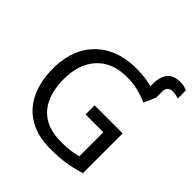

<svg xmlns="http://www.w3.org/2000/svg" viewBox="-226 -1022 1196 1196"><g transform="rotate(45 371.5 -424.0)"><path d="M683 -858Q702 -858 717.5 -854Q733 -850 743 -845V-773Q736 -776 722 -779.5Q708 -783 691 -783Q644 -783 644 -735V-682L610 -604Q572 -621 524.5 -633Q477 -645 426 -645Q298 -645 226.5 -568Q155 -491 155 -357Q155 -272 182.5 -206.5Q210 -141 269 -104.5Q328 -68 424 -68Q471 -68 504 -73Q537 -78 564 -85V-297H407V-377H654V-27Q596 -8 537 1Q478 10 403 10Q292 10 216 -34.5Q140 -79 100.5 -161.5Q61 -244 61 -357Q61 -469 105 -551Q149 -633 231.5 -678.5Q314 -724 431 -724Q503 -724 568 -707V-724Q568 -789 595 -823.5Q622 -858 683 -858Z"/></g></svg>

Font: Go Noto Current
Style: Regular
Weight: 400
Designer: Monotype Design Team
Foundry: Monotype Imaging Inc.
Version: Version 2.007; ttfautohint (v1.8) -l 8 -r 50 -G 200 -x 14 -D